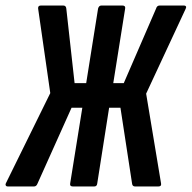

<svg xmlns="http://www.w3.org/2000/svg" viewBox="-38 -675 694 695"><path d="M-10 0Q-15 0 -17 -3.5Q-19 -7 -17 -11L144 -338L100 -644Q99 -655 110 -655H191Q201 -655 202 -644L232 -374H274L317 -644Q320 -655 329 -655H405Q417 -655 415 -644L372 -374H410L527 -644Q530 -655 540 -655H628Q633 -655 635 -652Q637 -649 634 -643L491 -336L545 -11Q547 0 535 0H451Q441 0 440 -11L398 -285H357L314 -11Q313 0 303 0H226Q214 0 216 -11L260 -285H221L98 -11Q94 0 85 0Z"/></svg>

Font: Sofia Sans Extra Condensed
Style: Bold Italic
Weight: 700
Italic angle: -9°
Designer: Botio Nikoltchev, Ani Petrova
Foundry: lettersoup
Version: Version 4.101